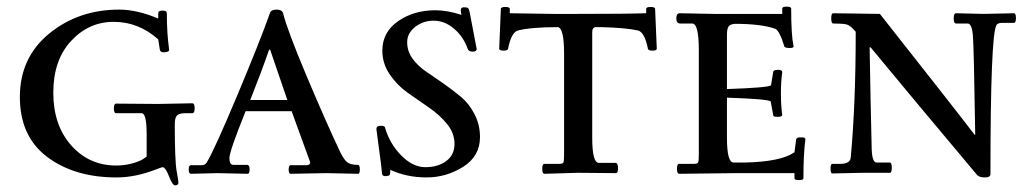

<svg xmlns="http://www.w3.org/2000/svg" viewBox="-20 -523 3120 580"><path d="M458 -209 561 -211Q568 -211 568 -196Q568 -181 561 -181H539Q521 -181 514.5 -174Q508 -167 508 -148Q508 -38 513.5 -7Q519 24 519 28Q519 37 509 37Q501 37 490.5 9.5Q480 -18 471 -18Q469 -18 448 -10Q388 13 332 13Q205 13 122.5 -49Q40 -111 40 -230Q40 -349 128.5 -421.5Q217 -494 340 -494Q394 -494 458 -467V-483Q458 -491 471 -491Q484 -491 484 -483Q484 -421 491 -373Q492 -370 487.5 -367.5Q483 -365 474 -365Q465 -365 463 -372L458 -404Q399 -457 323.5 -457Q248 -457 194.5 -399Q141 -341 141 -243Q141 -145 195 -84Q249 -23 331 -23Q357 -23 380 -29.5Q403 -36 413 -43L423 -50V-117Q423 -181 408 -181H331Q324 -181 324 -195.5Q324 -210 331 -210Z M636 0 557 2Q550 2 550 -11Q550 -24 557 -24H589Q600 -24 605 -33Q628 -71 697 -235.5Q766 -400 796 -485Q800 -494 815.5 -494Q831 -494 835 -484Q847 -434 905.5 -295Q964 -156 1008 -63Q1020 -39 1030 -32Q1040 -25 1061 -25Q1067 -25 1067 -11.5Q1067 2 1062 2L966 0L858 2Q852 2 852 -11Q852 -24 858 -24H906Q917 -24 917 -33Q917 -34 861 -187H722Q673 -66 673 -45.5Q673 -25 685 -25H726Q734 -25 734 -11.5Q734 2 728 2ZM848 -221Q845 -230 796 -373H793Q769 -304 736 -221Z M1399 -485 1420 -375Q1420 -367 1408 -367Q1396 -367 1393 -375Q1380 -412 1352 -436Q1324 -460 1291.5 -460.5Q1259 -461 1234.5 -442Q1210 -423 1210 -395.5Q1210 -368 1226.5 -345.5Q1243 -323 1267 -307Q1291 -291 1320 -270.5Q1349 -250 1373 -230Q1397 -210 1413.5 -178Q1430 -146 1430 -109Q1430 -51 1379 -19Q1328 13 1268.5 13Q1209 13 1159 -10Q1159 2 1157.5 5Q1156 8 1147 9H1143Q1135 9 1134 1Q1132 -23 1126 -65Q1120 -107 1117 -133Q1117 -143 1129.5 -143Q1142 -143 1143 -138Q1157 -89 1192 -53.5Q1227 -18 1265 -18Q1303 -18 1328 -36.5Q1353 -55 1353 -88Q1353 -121 1330.5 -148.5Q1308 -176 1276 -198Q1244 -220 1212 -242.5Q1180 -265 1157.5 -298Q1135 -331 1135 -370Q1135 -426 1182.5 -459Q1230 -492 1295 -492Q1332 -492 1374 -478Q1372 -484 1372 -492.5Q1372 -501 1381.5 -501Q1391 -501 1394 -498.5Q1397 -496 1399 -485Z M1964 -376Q1964 -370 1950.5 -370Q1937 -370 1937 -377Q1927 -426 1907 -431Q1871 -439 1798 -441H1779Q1769 -440 1769 -425V-107Q1769 -31 1789 -31H1839Q1847 -31 1847 -15.5Q1847 0 1841 0L1725 -1L1625 2Q1618 2 1618 -13Q1618 -28 1624 -28H1669Q1680 -28 1682 -32.5Q1684 -37 1684 -57V-361Q1684 -436 1666 -441Q1585 -441 1545 -431Q1525 -426 1515 -377Q1515 -370 1501.5 -370Q1488 -370 1488 -376L1493 -496Q1493 -502 1506.5 -502Q1520 -502 1520 -496V-483Q1520 -483 1651 -481H1725Q1877 -481 1929 -483H1932V-496Q1932 -502 1945.5 -502Q1959 -502 1959 -496Z M2034 -483 2136 -481H2343V-497Q2343 -503 2356.5 -503Q2370 -503 2370 -497Q2370 -418 2377 -384Q2379 -378 2366 -378Q2349 -378 2349 -384Q2335 -430 2322 -436Q2280 -451 2200 -451Q2186 -450 2181 -443Q2176 -436 2176 -418V-254Q2297 -258 2309 -265L2316 -307Q2318 -312 2330.5 -312Q2343 -312 2343 -305Q2339 -276 2339 -240.5Q2339 -205 2343 -176Q2343 -170 2329.5 -170Q2316 -170 2316 -174L2308 -217Q2296 -224 2176 -228V-107Q2176 -32 2196 -32H2228Q2338 -34 2380 -63L2385 -102Q2387 -108 2395.5 -108Q2404 -108 2407 -108Q2413 -106 2413 -102Q2407 -60 2407 16Q2407 21 2393.5 21Q2380 21 2380 16V0H2202L2032 2Q2025 2 2025 -13Q2025 -28 2031 -28H2076Q2087 -28 2089 -32.5Q2091 -37 2091 -57V-372Q2091 -452 2071 -452H2035Q2023 -452 2023 -467.5Q2023 -483 2034 -483Z M2951 -481 3043 -483Q3049 -483 3049 -468.5Q3049 -454 3043 -454H3008Q2994 -454 2990 -447Q2972 -416 2972 3Q2972 13 2955.5 13Q2939 13 2932 6Q2732 -232 2610 -380H2607Q2610 -203 2613 -84Q2613 -32 2628 -32H2668Q2674 -32 2674 -16.5Q2674 -1 2668 -1H2585L2494 1Q2489 1 2489 -13.5Q2489 -28 2494 -28H2518Q2549 -28 2550 -48Q2565 -210 2565 -427Q2549 -446 2538 -449Q2527 -452 2497 -452Q2491 -452 2491 -467.5Q2491 -483 2497 -483L2638 -481Q2881 -173 2924 -116H2926Q2922 -378 2919 -415Q2916 -452 2903 -452H2868Q2861 -452 2861 -467.5Q2861 -483 2868 -483Z"/></svg>

Font: Sedan SC
Style: Regular
Weight: 400
Designer: Sebastian Salazar
Foundry: Sebastian Salazar
Version: Version 1.001